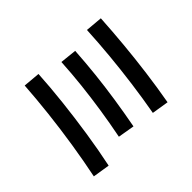

<svg xmlns="http://www.w3.org/2000/svg" viewBox="-170 -1030 1339 1339"><g transform="rotate(45 500.0 -360.0)"><path d="M885 47Q759 21 622 -0.5Q485 -22 350.5 -37Q216 -52 96 -60L107 -185Q230 -178 365.5 -163Q501 -148 639 -127Q777 -106 905 -79ZM813 -272Q697 -295 588 -311.5Q479 -328 373.5 -339.5Q268 -351 161 -357L174 -480Q285 -473 392 -461.5Q499 -450 608 -433.5Q717 -417 834 -395ZM863 -557Q740 -579 616.5 -595.5Q493 -612 370.5 -623.5Q248 -635 129 -641L140 -767Q260 -760 384 -748.5Q508 -737 633.5 -720.5Q759 -704 883 -682Z"/></g></svg>

Font: M PLUS 2 Thin
Style: Bold
Weight: 700
Version: Version 1.001